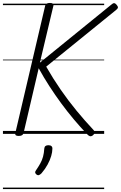

<svg xmlns="http://www.w3.org/2000/svg" viewBox="-20 -910 822 1305"><path d="M107 14Q93 14 87.5 9.5Q82 5 84 -5L287 -871Q291 -890 319 -890Q347 -890 343 -871L251 -484L736 -878Q748 -889 756 -888.5Q764 -888 773 -877Q782 -866 781.5 -859Q781 -852 770 -843L294 -457Q341 -375 392.5 -300.5Q444 -226 500 -158Q556 -90 616 -26Q625 -17 624 -8.5Q623 0 611 10Q600 18 591 15.5Q582 13 573 3Q526 -46 481.5 -99Q437 -152 395.5 -208.5Q354 -265 315.5 -324.5Q277 -384 243 -446L140 -5Q137 5 129 9.5Q121 14 107 14ZM229 277Q220 270 219 263Q218 256 225 247Q242 222 254 200.5Q266 179 272.5 155Q279 131 281 100Q282 88 289 82.5Q296 77 309 77Q323 77 330 83.5Q337 90 336 102Q336 123 328 150.5Q320 178 303.5 208.5Q287 239 262 268Q254 276 246 279.5Q238 283 229 277ZM0 365H688V375H0ZM0 -20H688V0H0ZM0 -505H688V-500H0ZM0 -885H688V-875H0Z"/></svg>

Font: Playwrite AT Guides
Style: Italic
Weight: 400
Italic angle: -13.0072°
Designer: Veronika Burian, José Scaglione
Foundry: TypeTogether
Version: Version 1.002